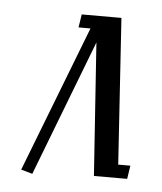

<svg xmlns="http://www.w3.org/2000/svg" viewBox="-38 -419 388 461"><g transform="rotate(5 156.0 -188.0)"><path d="M28.8 0 165 -352.1H136.2L141.1 -383.8H236.8L259.8 -32.2H289.1L284.2 0H204.1L182.1 -319.8L56.2 7.8Z"/></g></svg>

Font: Gawaa
Style: Italic
Weight: 400
Designer: T. Christopher White
Version: Version 1.0